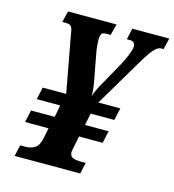

<svg xmlns="http://www.w3.org/2000/svg" viewBox="-107 -804 812 894"><g transform="rotate(15 299.5 -357.0)"><path d="M57 -54H81Q109 -54 128 -66.5Q147 -79 154 -115L164 -165H51L64 -224H178L189 -282H76L89 -341H202L153 -607Q149 -633 146 -642Q143 -651 136.5 -655.5Q130 -660 114 -660H98L111 -714H345L331 -660H309Q294 -660 288 -652.5Q282 -645 282 -628Q282 -592 288 -562L304 -476Q312 -436 316 -409Q320 -382 319 -361Q327 -388 352 -432L414 -543Q449 -611 449 -635Q449 -660 423 -660H409L421 -714H599L586 -660H575Q559 -660 541.5 -641Q524 -622 500 -582L357 -341H463L450 -282H336L324 -224H438L425 -165H311L302 -120Q296 -90 296 -86Q296 -67 310 -60.5Q324 -54 353 -54H373L361 0H45Z"/></g></svg>

Font: Noto Serif CondExtraBold
Style: Italic
Weight: 800
Width: 3
Italic angle: -12°
Designer: Monotype Design Team
Foundry: Monotype Imaging Inc.
Version: Version 1.001